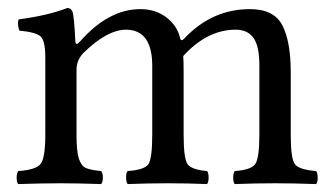

<svg xmlns="http://www.w3.org/2000/svg" viewBox="-20 -462 830 484"><path d="M169.9 -357.9Q170.9 -344.7 182.1 -357.9Q253.9 -439 334 -439Q372.1 -439 399.4 -418.2Q426.8 -397.5 434.1 -365.7Q436.5 -356 444.8 -365.2Q514.6 -439 609.9 -439Q670.9 -439 691.9 -397.9Q712.9 -356.9 712.9 -279.8V-122.1Q712.9 -62 723.4 -48.1Q733.9 -34.2 776.9 -30.8Q780.8 -25.9 780.8 -13.9Q780.8 -2 776.9 2Q720.7 0 673.8 0Q622.1 0 571.8 2Q567.9 -2 567.9 -13.9Q567.9 -25.9 571.8 -30.8Q612.8 -33.7 623.3 -48.3Q633.8 -63 633.8 -122.1V-297.9Q633.8 -345.7 618.9 -366.5Q604 -387.2 574.2 -387.2Q502.4 -387.2 441.9 -320.8Q442.9 -308.6 442.9 -280.8V-122.1Q442.9 -62 452.9 -48.1Q462.9 -34.2 502 -30.8Q505.9 -25.9 505.9 -14.4Q505.9 -2.9 502 2Q452.1 0 403.8 0Q352.1 0 301.8 2Q297.9 -2.9 297.9 -14.9Q297.9 -26.9 301.8 -30.8Q343.8 -33.7 353.8 -47.9Q363.8 -62 363.8 -122.1V-295.9Q363.8 -386.7 297.9 -387.2Q250 -387.2 189.9 -328.1Q172.9 -310.1 172.9 -286.1V-122.1Q172.9 -80.6 178.7 -62.5Q184.6 -44.4 195.3 -39.1Q206.1 -33.7 234.9 -30.8Q239.3 -26.4 239.3 -14.4Q239.3 -2.4 234.9 2Q174.8 0 133.8 0Q85.9 0 25.9 2Q22 -2 22 -13.9Q22 -25.9 25.9 -30.8Q69.8 -33.7 82 -48.3Q94.2 -63 94.2 -122.1V-316.9Q94.2 -358.9 82.5 -369.9Q70.8 -380.9 28.8 -384.8Q22.9 -401.9 26.9 -413.1Q101.1 -422.9 149.9 -441.9Q157.7 -441.9 162.1 -434.1Q167 -422.9 169.9 -357.9Z"/></svg>

Font: Linux Libertine
Style: Regular
Weight: 400
Designer: Philipp H. Poll
Foundry: Philipp H. Poll
Version: Version 5.3.0 ; ttfautohint (v0.9)